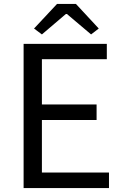

<svg xmlns="http://www.w3.org/2000/svg" viewBox="-20 -956 628 976"><path d="M100 0H534V-79H193V-346H471V-425H193V-655H523V-733H100ZM153 -811 193 -781 315 -885H320L443 -781L482 -811L366 -936H270Z"/></svg>

Font: Noto Sans JP Regular
Style: Regular
Weight: 400
Designer: Ryoko NISHIZUKA (kana & ideographs); Paul D. Hunt (Latin, Greek & Cyrillic); Wenlong ZHANG (bopomofo); Sandoll Communica
Foundry: Adobe Systems Incorporated
Version: Version 1.004;PS 1.004;hotconv 1.0.82;makeotf.lib2.5.63406